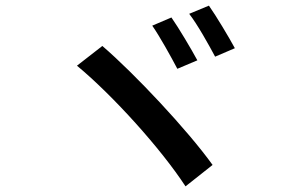

<svg xmlns="http://www.w3.org/2000/svg" viewBox="-20 -750 1040 681"><path d="M588 -688 520 -659C546 -622 587 -548 609 -506L680 -536C659 -575 614 -651 588 -688ZM721 -730 651 -701C680 -664 720 -592 743 -549L813 -579C792 -618 747 -693 721 -730ZM343 -587 253 -517C382 -410 552 -221 638 -89L734 -165C645 -289 457 -489 343 -587Z"/></svg>

Font: Noto Sans TC Medium
Style: Regular
Weight: 500
Designer: Ryoko NISHIZUKA 西塚涼子 (kana, bopomofo & ideographs); Paul D. Hunt (Latin, Greek & Cyrillic); Sandoll Communications 산돌커뮤니
Foundry: Adobe
Version: Version 2.004;hotconv 1.0.118;makeotfexe 2.5.65603